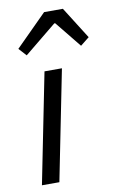

<svg xmlns="http://www.w3.org/2000/svg" viewBox="-85 -787 513 835"><g transform="rotate(-10 171.5 -370.0)"><path d="M31 0H108L205 -486H128ZM64 -568 206 -684H210L304 -568L343 -599L254 -740H171L33 -602Z"/></g></svg>

Font: Source Sans Pro
Style: Italic
Weight: 400
Italic angle: -11°
Designer: Paul D. Hunt
Foundry: Adobe Systems Incorporated
Version: Version 3.006;hotconv 1.0.111;makeotfexe 2.5.65597